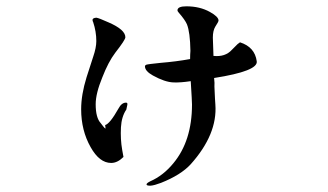

<svg xmlns="http://www.w3.org/2000/svg" viewBox="-20 -655 1040 608"><path d="M383 -322 380 -308Q365 -286 363 -252Q361 -214 367 -180L371 -158Q352 -139 332 -139Q295 -139 267 -189Q237 -242 237 -309Q237 -355 254 -410Q260 -430 275 -475Q285 -504 285 -525Q285 -555 275 -585Q273 -588 273 -592Q273 -598 285 -599Q293 -598 324 -584Q377 -561 377 -537Q377 -529 345 -488Q323 -459 304 -410Q283 -359 283 -325Q283 -282 299 -265Q316 -242 314 -250Q313 -258 313 -259Q328 -263 355 -311Q365 -330 379 -330Q385 -330 383 -322ZM740 -521Q787 -506 793 -461Q798 -430 658 -408Q660 -391 659 -381Q661 -334 662 -324Q669 -230 584 -135Q553 -101 490 -76Q469 -68 457 -67H455Q444 -67 444 -71Q444 -75 456 -81Q497 -99 529 -138Q588 -209 588 -324Q588 -334 584 -398Q551 -393 529 -394Q502 -395 464 -416Q439 -430 439 -445Q439 -448 443 -450Q449 -452 489 -456Q538 -460 582 -468Q582 -482 583 -494Q582 -553 572 -578Q566 -592 546 -615Q542 -619 542 -623Q543 -635 570 -635Q613 -635 645 -617Q672 -602 672 -590Q672 -586 662 -571Q654 -558 654 -536Q654 -528 656 -478Q693 -474 714 -497Q720 -503 725 -508Q732 -516 740 -521Z"/></svg>

Font: ChillKai
Style: Regular
Weight: 400
Designer: ChillType
Foundry: 寒蝉字型
Version: Version 2.000